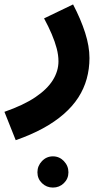

<svg xmlns="http://www.w3.org/2000/svg" viewBox="-55 -403 484 867"><path d="M16 230 -35 102Q51 72 104.5 36Q158 0 183.5 -41Q209 -82 209 -126Q209 -154 201 -184.5Q193 -215 178.5 -249Q164 -283 144 -320L275 -383Q310 -316 329.5 -255Q349 -194 349 -141Q349 -92 336.5 -47Q324 -2 298.5 37.5Q273 77 233 112Q193 147 139 176.5Q85 206 16 230ZM184 444Q155 444 134.5 424Q114 404 114 375Q114 346 134.5 324.5Q155 303 184 303Q213 303 233.5 324.5Q254 346 254 375Q254 404 233.5 424Q213 444 184 444Z"/></svg>

Font: Noto Sans
Style: Bold
Weight: 700
Designer: Monotype Design Team
Foundry: Monotype Imaging Inc.
Version: Version 2.000;GOOG;noto-source:20170915:90ef993387c0; ttfaut